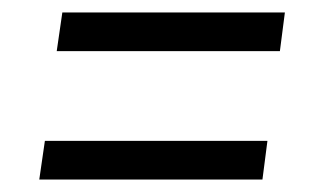

<svg xmlns="http://www.w3.org/2000/svg" viewBox="-20 -504 497 308"><path d="M80 -484H437L429 -422H71ZM52 -278H409L401 -216H43Z"/></svg>

Font: Pathway Extreme Condensed
Style: Italic
Weight: 400
Width: 3
Italic angle: -8°
Version: Version 1.001;gftools[0.9.26]